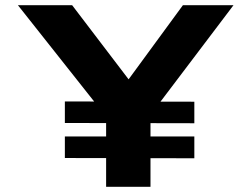

<svg xmlns="http://www.w3.org/2000/svg" viewBox="-20 -720 969 740"><path d="M389 0V-320L406 -249L49 -700H258L520 -356H433L685 -700H880L553 -268L560 -328V0ZM230 -111V-194H729V-110ZM230 -246V-329L729 -328V-245Z"/></svg>

Font: Lexend Tera
Style: Bold
Weight: 700
Designer: Bonnie Shaver-Troup, Thomas Jockin
Foundry: Lexend
Version: Version 1.007